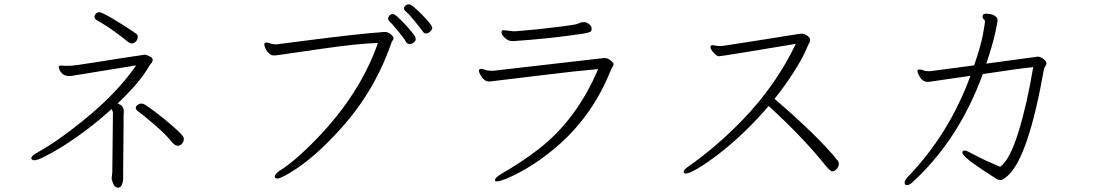

<svg xmlns="http://www.w3.org/2000/svg" viewBox="-20 -803 5040 884"><path d="M438 -747Q467 -741 594 -657Q610 -646 612 -643Q614 -640 614 -637V-632Q614 -621 605.5 -612Q597 -603 587 -603Q577 -603 566.5 -612.5Q556 -622 511 -655Q466 -688 427 -709Q415 -716 415 -725Q415 -734 422 -740.5Q429 -747 438 -747ZM549 -232 547 -16V20Q547 33 541.5 47Q536 61 524.5 61Q513 61 506.5 52Q500 43 497.5 33Q495 23 494 21V19L497 -9L499 -186L500 -285Q500 -289 494 -301Q388 -205 270 -130Q164 -65 138 -65Q131 -65 127.5 -68.5Q124 -72 124 -75Q124 -85 154 -102Q248 -154 364 -249Q517 -372 607 -502L306 -453H298Q268 -453 255 -480Q250 -490 250 -495.5Q250 -501 261 -501H265Q271 -500 280 -500H296Q321 -500 418.5 -516Q516 -532 645 -551H646Q654 -551 668.5 -544Q683 -537 683 -528Q683 -519 676.5 -512Q670 -505 665 -496Q626 -426 522 -327Q539 -319 542 -314Q550 -303 550 -291L549 -271ZM775 -145Q747 -181 693 -227.5Q639 -274 622 -285.5Q605 -297 605 -305.5Q605 -314 613.5 -320Q622 -326 629 -326Q636 -326 640.5 -324.5Q645 -323 664 -310Q710 -278 768 -228.5Q826 -179 826 -167V-162Q826 -151 818 -141.5Q810 -132 798.5 -132Q787 -132 775 -145Z M1924 -734.5Q1943 -715 1956.5 -698.5Q1970 -682 1970 -674.5Q1970 -667 1961 -658Q1952 -649 1942 -649Q1932 -649 1926.5 -658Q1921 -667 1892 -702.5Q1863 -738 1851.5 -747.5Q1840 -757 1840 -764Q1840 -771 1847 -777Q1854 -783 1862.5 -783Q1871 -783 1888 -768.5Q1905 -754 1924 -734.5ZM1866 -600Q1856 -600 1850 -609Q1841 -626 1812 -661Q1783 -696 1775 -703Q1767 -710 1767 -717.5Q1767 -725 1774 -732Q1781 -739 1788 -739Q1795 -739 1810.5 -725Q1826 -711 1844 -692Q1862 -673 1875.5 -656Q1889 -639 1891.5 -634Q1894 -629 1894 -622Q1894 -615 1885 -607.5Q1876 -600 1866 -600ZM1255 -599Q1306 -605 1371 -614Q1634 -648 1751 -656Q1767 -656 1779.5 -645Q1792 -634 1792 -628.5Q1792 -623 1788 -617Q1784 -611 1781 -603Q1706 -386 1552 -214Q1428 -75 1316 -8Q1271 19 1258 19Q1245 19 1245 10Q1245 -1 1266 -16Q1340 -62 1442 -168Q1639 -373 1720 -605Q1632 -603 1469 -579.5Q1306 -556 1279 -552Q1252 -548 1249 -548H1238Q1229 -548 1218.5 -557.5Q1208 -567 1202.5 -579Q1197 -591 1197 -598.5Q1197 -606 1205 -607H1208Q1216 -607 1224.5 -603Q1233 -599 1247 -599Z M2664 -648Q2513 -625 2347 -614H2337Q2320 -614 2304.5 -628.5Q2289 -643 2289 -653.5Q2289 -664 2298 -664L2344 -659H2352Q2360 -660 2386.5 -662Q2413 -664 2448.5 -667.5Q2484 -671 2557.5 -680Q2631 -689 2641.5 -694Q2652 -699 2656.5 -700Q2661 -701 2670.5 -701Q2680 -701 2691.5 -692.5Q2703 -684 2704 -671.5Q2705 -659 2695.5 -655.5Q2686 -652 2664 -648ZM2249 -477 2763 -536Q2781 -536 2798 -519Q2805 -513 2805 -508Q2805 -503 2801 -496.5Q2797 -490 2793 -482Q2715 -284 2564 -146Q2440 -34 2308 21Q2302 23 2289.5 27.5Q2277 32 2268 32Q2259 32 2259 26Q2259 14 2294 -6Q2378 -54 2458 -115Q2634 -250 2734 -485Q2614 -474 2507 -460.5Q2400 -447 2332.5 -439.5Q2265 -432 2254 -430Q2243 -428 2238 -428H2230Q2209 -428 2192 -458Q2185 -470 2185 -477.5Q2185 -485 2193 -486H2195Q2203 -486 2213.5 -481.5Q2224 -477 2245 -477Z M3667 -648H3671Q3684 -648 3697 -638.5Q3710 -629 3710 -621Q3710 -613 3708 -609Q3706 -605 3704 -602Q3702 -599 3687 -564.5Q3672 -530 3632.5 -468Q3593 -406 3546 -348Q3750 -173 3839 -61Q3842 -57 3842 -46.5Q3842 -36 3832 -25Q3822 -14 3812.5 -14Q3803 -14 3780 -42Q3675 -173 3519 -315Q3409 -186 3284 -90Q3230 -49 3191 -26.5Q3152 -4 3140 -4Q3128 -4 3128 -11Q3128 -23 3149 -36Q3279 -127 3400 -252Q3554 -412 3644 -601Q3302 -544 3291 -544Q3280 -544 3265.5 -560.5Q3251 -577 3251 -585.5Q3251 -594 3259 -595H3261Q3266 -595 3272 -593.5Q3278 -592 3284 -591.5Q3290 -591 3296 -591Q3302 -591 3309.5 -592Q3317 -593 3349.5 -598Q3382 -603 3426.5 -610Q3471 -617 3518.5 -624.5Q3566 -632 3605.5 -638.5Q3645 -645 3667 -648Z M4504 -727Q4504 -740 4519 -740Q4545 -740 4559 -731Q4573 -722 4573 -711.5Q4573 -701 4561.5 -648.5Q4550 -596 4521 -510L4756 -542H4760Q4771 -542 4784.5 -531Q4798 -520 4798 -512.5Q4798 -505 4793 -498Q4788 -491 4787 -487Q4715 -79 4620 6Q4597 26 4587.5 26Q4578 26 4571.5 22.5Q4565 19 4549 8.5Q4533 -2 4510 -17Q4411 -82 4411 -100Q4411 -110 4423 -110Q4430 -110 4469.5 -88.5Q4509 -67 4585 -35Q4629 -66 4669 -195Q4709 -324 4737 -494Q4676 -488 4505 -462Q4393 -156 4179 38Q4167 49 4156 49Q4145 49 4145 38Q4145 27 4158 13Q4350 -185 4448 -454Q4260 -426 4256 -426H4251Q4225 -426 4210 -458Q4204 -469 4204 -475.5Q4204 -482 4210 -483H4213Q4223 -483 4231.5 -479Q4240 -475 4261 -475L4465 -502Q4496 -591 4505.5 -644Q4515 -697 4515 -703.5Q4515 -710 4509.5 -714.5Q4504 -719 4504 -727Z"/></svg>

Font: LXGW WenKai Light
Style: Regular
Weight: 300
Designer: LXGW / Fontworks Inc.
Foundry: LXGW / Fontworks Inc.
Version: Version 1.501; October 10, 2024